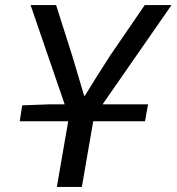

<svg xmlns="http://www.w3.org/2000/svg" viewBox="-20 -740 699 760"><path d="M68 -323 175 -327H236L101 -720H202L266 -519L313 -361H316L363 -437Q407 -507 416 -520L553 -720H659L386 -327H566L554 -260H349L304 0H205L250 -260H58Z"/></svg>

Font: Nebula Sans Medium
Style: Regular
Weight: 500
Italic angle: -9°
Designer: Paul D. Hunt for Adobe (as Source Sans)
Foundry: Nebula Entertainment & Broadcasting LLC
Version: Version 1.010